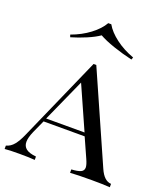

<svg xmlns="http://www.w3.org/2000/svg" viewBox="-156 -960 928 1067"><g transform="rotate(20 308.0 -427.0)"><path d="M619 -20V0Q579 -3 512 -3Q426 -3 384 0V-20Q421 -22 438.5 -30Q456 -38 456 -57Q456 -73 442 -104L391 -218H148L114 -143Q97 -104 97 -79Q97 -53 115.5 -38.5Q134 -24 175 -20V0Q145 -3 84 -3Q23 -3 -3 0V-20Q24 -27 43 -50.5Q62 -74 79 -113L300 -613H316L550 -84Q577 -22 619 -20ZM383 -238 270 -492 156 -238ZM494 -722 489 -708Q432 -721 376.5 -740Q321 -759 288 -778Q261 -759 216.5 -740Q172 -721 127 -708L122 -722Q183 -744 230 -779.5Q277 -815 299 -854H317Q339 -815 386 -779.5Q433 -744 494 -722Z"/></g></svg>

Font: Playfair Display SC
Style: Regular
Weight: 400
Designer: Claus Eggers Sørensen
Foundry: Claus Eggers Sørensen
Version: Version 1.200; ttfautohint (v1.6)